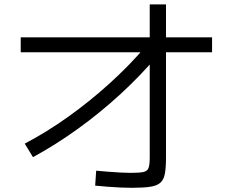

<svg xmlns="http://www.w3.org/2000/svg" viewBox="-20 -832 1040 883"><path d="M93.7 -171.4Q193.6 -223.7 293.5 -294.8Q393.3 -366 485.3 -449.5Q577.3 -533 651.9 -621L707.3 -579.6Q627.7 -485.3 533.7 -398.9Q439.7 -312.6 337.8 -239.3Q236 -166 131.7 -109.3ZM586.7 31.7Q563 31.7 534.8 30.5Q506.7 29.4 476.7 26.9Q446.7 24.4 417.7 21.7L422.3 -47Q449.3 -44.4 478.2 -42.2Q507 -40 533.7 -38.5Q560.3 -37 580 -37Q621 -37 639.6 -41Q658.3 -45 663.5 -60.4Q668.6 -75.7 668.6 -108.3V-811.7H743.4V-108.3Q743.4 -61.7 738.4 -33.7Q733.4 -5.7 717.5 8.3Q701.7 22.4 670.3 27Q639 31.7 586.7 31.7ZM75.3 -591.6V-660.4H955.3V-591.6Z"/></svg>

Font: M PLUS 1 Thin
Style: Regular
Weight: 100
Designer: Coji Morishita
Foundry: UNDERFOREST DESIGN
Version: Version 1.001